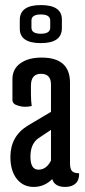

<svg xmlns="http://www.w3.org/2000/svg" viewBox="-20 -727 336 757"><path d="M181 -94V-215L133 -183Q100 -161 100 -109.5Q100 -58 131.5 -58Q163 -58 181 -94ZM144 -500Q256 -500 256 -401V-83Q256 -62 263.5 -53Q271 -44 292 -44Q293 -18 278.5 -4Q264 10 237 10Q195 10 186 -21Q155 10 113 10Q71 10 46 -22Q21 -54 21 -108Q21 -190 90 -232L181 -286V-394Q181 -436 141.5 -436Q102 -436 102 -389V-356Q102 -331 105 -309Q92 -306 78.5 -306Q65 -306 53 -310Q29 -316 29 -333V-415Q29 -455 60.5 -477.5Q92 -500 144 -500ZM58 -614V-648Q58 -707 141 -707Q224 -707 224 -650V-616Q224 -557 141 -557Q58 -557 58 -614ZM104 -646V-618Q104 -594 141 -594Q178 -594 178 -618V-646Q178 -670 141 -670Q104 -670 104 -646Z"/></svg>

Font: Medula One
Style: Regular
Weight: 400
Designer: Luciano Vergara
Foundry: Luciano Vergara
Version: Version 1.002